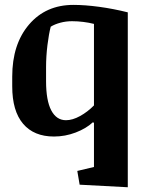

<svg xmlns="http://www.w3.org/2000/svg" viewBox="-20 -561 610 804"><path d="M373.5 -46.9 368.7 -48.8Q340.8 -22.9 296.9 -6.1Q252.9 10.7 206.1 10.7Q122.1 10.7 76.7 -42.7Q31.2 -96.2 31.2 -199.7V-240.2Q31.2 -376 101.6 -458.3Q171.9 -540.5 287.6 -540.5Q335 -540.5 394.8 -532.5Q454.6 -524.4 515.1 -509.3V223.1L313.5 212.4L303.7 154.8L373.5 138.2ZM172.9 -221.2Q172.9 -140.1 194.6 -98.9Q216.3 -57.6 256.3 -57.6Q283.7 -57.6 315.2 -75Q346.7 -92.3 373.5 -119.6V-460.9Q352.5 -466.3 328.9 -469.2Q305.2 -472.2 281.7 -472.2Q255.9 -472.2 232.4 -465.8Q209 -459.5 192.4 -449.2Q184.6 -419.4 178.7 -372.3Q172.9 -325.2 172.9 -279.3Z"/></svg>

Font: Noticia Text
Style: Bold
Weight: 700
Designer: JM Sole
Foundry: JM Sole
Version: Version 1.003